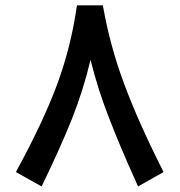

<svg xmlns="http://www.w3.org/2000/svg" viewBox="-20 -666 655 700"><path d="M260.7 -646.5 259.3 -638.2C245.1 -542 221.7 -448.2 188 -357.4C154.3 -266.6 105.5 -163.1 42.5 -47.4L38.1 -38.6L131.8 13.7L136.2 4.4C178.7 -83.5 214.4 -162.6 242.2 -232.4C270 -302.2 292.5 -374 310.1 -447.8C327.6 -377 349.6 -307.6 376.5 -238.8C402.8 -169.9 437 -88.9 479 3.9L483.4 13.7L576.2 -38.6L572.3 -46.9C512.7 -165 466.3 -269.5 432.6 -360.4C398.9 -450.7 373.5 -543.5 356.4 -638.7L355 -646.5Z"/></svg>

Font: Samim Medium
Style: Regular
Weight: 500
Foundry: DejaVu fonts team - Redesigned by Saber Rastikerdar
Version: Version 4.0.5